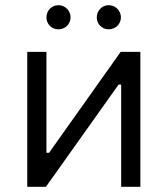

<svg xmlns="http://www.w3.org/2000/svg" viewBox="-20 -720 646 740"><path d="M399 -607C425 -607 446 -627 446 -653C446 -679 425 -700 399 -700C373 -700 353 -679 353 -653C353 -627 373 -607 399 -607ZM205 -607C231 -607 252 -627 252 -653C252 -679 231 -700 205 -700C179 -700 159 -679 159 -653C159 -627 179 -607 205 -607ZM85 0H157L437 -394H447V0H521V-520H445L169 -131H159V-520H85Z"/></svg>

Font: Fixel Text Regular
Style: Regular
Weight: 400
Width: 4
Designer: AlfaBravo + MacPaw
Foundry: Kyrylo Tkachov, Marchela Mozhyna, Serhii Makarenko, Maria Weinstein, Zakhar Kryvoshyya
Version: Version 1.211